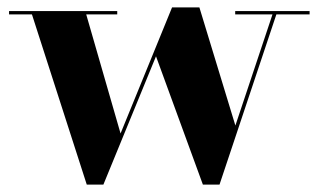

<svg xmlns="http://www.w3.org/2000/svg" viewBox="-20 -490 866 520"><path d="M306.5 -128.5 446 -470H520L617.5 -150L718 -451H617V-460H818.5V-451H728.5L574.5 10H529.5L402.5 -337.5L260 10H215L66.5 -451H4.5V-460H297.5V-451H213.5Z"/></svg>

Font: Bodoni* 24pt
Style: Bold
Weight: 700
Version: Version 2.3